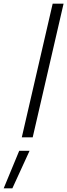

<svg xmlns="http://www.w3.org/2000/svg" viewBox="-44 -743 364 1039"><path d="M60 73H116L23 276H-24ZM241 -723H300L133 0H74Z"/></svg>

Font: Cairo Light
Style: Italic
Weight: 300
Italic angle: -13°
Designer: Mohamed Gaber, Accademia di Belle Arti di Urbino and others
Foundry: Kief Type Foundry, Accademia di Belle Arti di Urbino and others
Version: Version 3.011